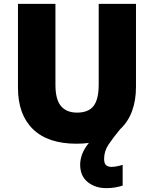

<svg xmlns="http://www.w3.org/2000/svg" viewBox="-20 -734 797 994"><path d="M519 88Q519 113 529.5 121.5Q540 130 557 130Q570 130 587.5 126.5Q605 123 615 119V227Q599 232 578 236Q557 240 530 240Q473 240 434 208.5Q395 177 395 118Q395 93 405 65Q415 37 440 6Q410 10 376 10Q228 10 150.5 -65.5Q73 -141 73 -280V-714H267V-295Q267 -219 295.5 -185Q324 -151 379 -151Q438 -151 464.5 -185.5Q491 -220 491 -296V-714H684V-284Q684 -214 663.5 -158.5Q643 -103 602 -65Q564 -19 541.5 15Q519 49 519 88Z"/></svg>

Font: Noto Sans Telugu Black
Style: Regular
Weight: 900
Designer: Jelle Bosma - Monotype Design Team
Foundry: Monotype Imaging Inc.
Version: Version 2.005; ttfautohint (v1.8.4.7-5d5b)